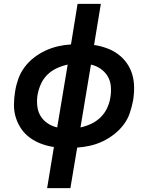

<svg xmlns="http://www.w3.org/2000/svg" viewBox="-20 -755 790 990"><path d="M223 215 258 3Q224 -2 193 -13.5Q162 -25 135.5 -44Q109 -63 90.5 -89.5Q72 -116 62 -147.5Q52 -179 52 -214Q52 -249 58 -284Q63 -316 74.5 -348.5Q86 -381 107 -409Q128 -437 156 -458.5Q184 -480 215.5 -494.5Q247 -509 280 -516.5Q313 -524 346 -526L380 -735H500L465 -523Q499 -518 530.5 -506.5Q562 -495 588 -476Q614 -457 633 -430.5Q652 -404 661.5 -372.5Q671 -341 671.5 -306Q672 -271 666 -236Q660 -204 649 -171.5Q638 -139 616.5 -111Q595 -83 567 -61.5Q539 -40 508 -25.5Q477 -11 443.5 -3.5Q410 4 378 6L343 215ZM395 -98Q423 -104 450 -116.5Q477 -129 498.5 -150Q520 -171 532.5 -198Q545 -225 549 -252Q554 -281 551.5 -310Q549 -339 535 -362Q521 -385 498.5 -400.5Q476 -416 449 -422ZM275 -98 329 -422Q301 -416 273.5 -403.5Q246 -391 224.5 -370Q203 -349 191 -322Q179 -295 174 -268Q169 -239 172 -210Q175 -181 188.5 -158Q202 -135 225 -119.5Q248 -104 275 -98Z"/></svg>

Font: Iosevka Aile
Style: Bold Italic
Weight: 700
Italic angle: -9°
Designer: Belleve Invis
Foundry: Belleve Invis
Version: Version 28.0.1; ttfautohint (v1.8.4)